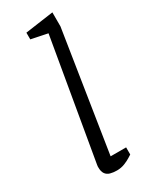

<svg xmlns="http://www.w3.org/2000/svg" viewBox="-184 -744 636 794"><g transform="rotate(-30 133.5 -347.0)"><path d="M124 3Q106 3 92 -1Q78 -5 70.5 -16Q63 -27 63 -46Q63 -48 63 -51.5Q63 -55 64 -59L162 -630L84 -646V-678L219 -697V-630L130 -61H204V-27Q202 -26 190.5 -18.5Q179 -11 161.5 -4Q144 3 124 3Z"/></g></svg>

Font: Faustina Light
Style: Italic
Weight: 300
Italic angle: -8°
Designer: Alfonso Garcia
Foundry: http://www.omnibus-type.com
Version: Version 1.200